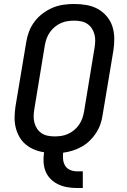

<svg xmlns="http://www.w3.org/2000/svg" viewBox="-20 -763 640 967"><path d="M397 184H369Q344 184 320 180Q296 176 274.5 166Q253 156 236 139.5Q219 123 210 101Q201 79 199.5 54Q198 29 202 4Q176 0 152 -10Q128 -20 109 -36Q90 -52 77.5 -74Q65 -96 59 -121Q53 -146 53.5 -173Q54 -200 58 -227L112 -550Q116 -577 126 -603.5Q136 -630 153.5 -653.5Q171 -677 195 -695Q219 -713 245 -724Q271 -735 299 -739Q327 -743 354 -743Q386 -743 416.5 -737.5Q447 -732 472.5 -718Q498 -704 517.5 -681Q537 -658 546 -630Q555 -602 555.5 -570.5Q556 -539 551 -508L497 -185Q494 -162 486 -138.5Q478 -115 464.5 -94Q451 -73 432.5 -55Q414 -37 392 -24.5Q370 -12 346 -4.5Q322 3 298 6Q296 24 298 41.5Q300 59 309 73Q318 87 334.5 93.5Q351 100 369 100H397ZM255 -76Q272 -76 289 -78.5Q306 -81 322.5 -88.5Q339 -96 353 -107.5Q367 -119 377.5 -134Q388 -149 394 -165.5Q400 -182 403 -199L456 -521Q459 -539 459.5 -556.5Q460 -574 455.5 -590.5Q451 -607 442 -620.5Q433 -634 419.5 -643Q406 -652 389 -655.5Q372 -659 354 -659Q337 -659 320 -656.5Q303 -654 286.5 -646.5Q270 -639 256 -627.5Q242 -616 231.5 -601Q221 -586 215 -569.5Q209 -553 206 -536L153 -214Q150 -196 149.5 -178.5Q149 -161 153.5 -144.5Q158 -128 167 -114.5Q176 -101 189.5 -92Q203 -83 220 -79.5Q237 -76 255 -76Z"/></svg>

Font: Iosevka Md Ex Obl
Style: Regular
Weight: 500
Width: 7
Italic angle: -9°
Monospace: yes
Designer: Belleve Invis
Foundry: Belleve Invis
Version: Version 32.5.0; ttfautohint (v1.8.4)